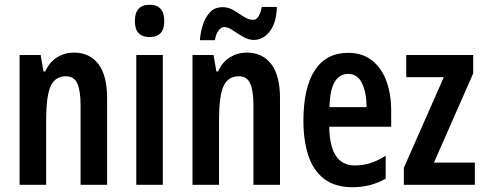

<svg xmlns="http://www.w3.org/2000/svg" viewBox="-20 -866 2025 803"><path d="M289 -646Q355 -646 391.5 -598Q428 -550 428 -456V-93H317V-426Q317 -486 303.5 -516.5Q290 -547 256 -547Q210 -547 191.5 -505Q173 -463 173 -363V-93H62V-636H150L162 -567H169Q187 -607 219 -626.5Q251 -646 289 -646Z M606 -846Q667 -846 667 -778Q667 -711 606 -711Q544 -711 544 -778Q544 -846 606 -846ZM661 -636V-93H550V-636Z M1012 -646Q1078 -646 1114.5 -598Q1151 -550 1151 -456V-93H1040V-426Q1040 -486 1026.5 -516.5Q1013 -547 979 -547Q933 -547 914.5 -505Q896 -463 896 -363V-93H785V-636H873L885 -567H892Q910 -607 942 -626.5Q974 -646 1012 -646ZM816 -698Q818 -729 828 -761Q838 -793 858 -814.5Q878 -836 911 -836Q936 -836 957.5 -823Q979 -810 999 -796.5Q1019 -783 1039 -783Q1053 -783 1062 -799Q1071 -815 1075 -837H1138Q1136 -770 1108 -734.5Q1080 -699 1042 -699Q1019 -699 996 -712.5Q973 -726 953 -739.5Q933 -753 917 -753Q905 -753 893.5 -737.5Q882 -722 879 -698Z M1436 -645Q1495 -645 1535 -614Q1575 -583 1595.5 -528.5Q1616 -474 1616 -403V-336H1357Q1359 -174 1464 -174Q1497 -174 1528 -183.5Q1559 -193 1593 -215V-119Q1562 -101 1527.5 -92Q1493 -83 1455 -83Q1381 -83 1335.5 -118Q1290 -153 1269.5 -215.5Q1249 -278 1249 -361Q1249 -499 1296.5 -572Q1344 -645 1436 -645ZM1436 -557Q1401 -557 1380.5 -524.5Q1360 -492 1358 -418H1513Q1513 -479 1494 -518Q1475 -557 1436 -557Z M1966 -93H1669V-164L1836 -543H1679V-636H1959V-559L1795 -186H1966Z"/></svg>

Font: Noto Sans Kannada UI ExtraCondensed SemiBold
Style: Regular
Weight: 600
Width: 2
Designer: Jelle Bosma - Monotype Design Team
Foundry: Monotype Imaging Inc.
Version: Version 2.005; ttfautohint (v1.8.4.7-5d5b)